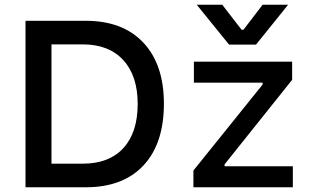

<svg xmlns="http://www.w3.org/2000/svg" viewBox="-20 -793 1324 813"><path d="M88 -705H343Q500 -705 587 -612.5Q674 -520 674 -354Q674 -185 587.5 -92.5Q501 0 343 0H88ZM198 -605V-100H331Q442 -100 502.5 -166Q563 -232 563 -353Q563 -472 502 -538.5Q441 -605 331 -605ZM799 0V-71L1092 -435V-443H801V-532H1217V-455L931 -97V-89H1220V0ZM1064 -604H950L813 -773H921L1003 -667H1011L1092 -773H1200Z"/></svg>

Font: Manrope Medium
Style: Medium
Weight: 500
Designer: Mikhail Sharanda
Foundry: Mikhail Sharanda
Version: Version 4.000;hotconv 1.0.109;makeotfexe 2.5.65596